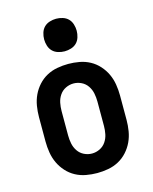

<svg xmlns="http://www.w3.org/2000/svg" viewBox="-114 -826 728 911"><g transform="rotate(-15 250.0 -371.0)"><path d="M250 8Q223 8 195.5 3Q168 -2 144 -15Q120 -28 101.5 -48.5Q83 -69 71.5 -93.5Q60 -118 55.5 -145.5Q51 -173 51 -200V-320Q51 -347 55.5 -374.5Q60 -402 71.5 -426.5Q83 -451 101.5 -471.5Q120 -492 144 -505Q168 -518 195.5 -523Q223 -528 250 -528Q277 -528 304.5 -523Q332 -518 356 -505Q380 -492 398.5 -471.5Q417 -451 428.5 -426.5Q440 -402 444.5 -374.5Q449 -347 449 -320V-200Q449 -173 444.5 -145.5Q440 -118 428.5 -93.5Q417 -69 398.5 -48.5Q380 -28 356 -15Q332 -2 304.5 3Q277 8 250 8ZM250 -88Q270 -88 288.5 -97Q307 -106 318.5 -123Q330 -140 334 -160Q338 -180 338 -200V-320Q338 -340 334 -360Q330 -380 318.5 -397Q307 -414 288.5 -423Q270 -432 250 -432Q230 -432 211.5 -423Q193 -414 181.5 -397Q170 -380 166 -360Q162 -340 162 -320V-200Q162 -180 166 -160Q170 -140 181.5 -123Q193 -106 211.5 -97Q230 -88 250 -88ZM250 -590Q234 -590 218 -595Q202 -600 191 -611Q180 -622 175 -638Q170 -654 170 -670Q170 -686 175 -702Q180 -718 191 -729Q202 -740 218 -745Q234 -750 250 -750Q266 -750 282 -745Q298 -740 309 -729Q320 -718 325 -702Q330 -686 330 -670Q330 -654 325 -638Q320 -622 309 -611Q298 -600 282 -595Q266 -590 250 -590Z"/></g></svg>

Font: Iosevka SS18
Style: Bold
Weight: 700
Monospace: yes
Designer: Belleve Invis
Foundry: Belleve Invis
Version: Version 25.1.1; ttfautohint (v1.8.4)